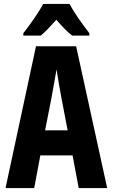

<svg xmlns="http://www.w3.org/2000/svg" viewBox="-20 -951 570 971"><path d="M98 -783V-771H186C208 -788 234 -817 265 -851C294 -817 320 -790 345 -771H432V-783C395 -831 355 -886 332 -931H198C178 -891 129 -822 98 -783ZM8 0H153L184 -165H347L378 0H522L365 -717H162ZM240 -454C247 -496 259 -557 266 -600C272 -557 283 -497 291 -454L322 -292H208Z"/></svg>

Font: Noto Sans Mono Condensed ExtraBold
Style: Regular
Weight: 800
Width: 3
Designer: Monotype Design Team
Foundry: Monotype Imaging Inc.
Version: Version 2.014